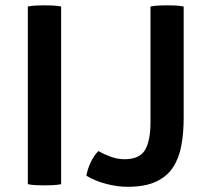

<svg xmlns="http://www.w3.org/2000/svg" viewBox="-20 -708 800 738"><path d="M87 -683Q101.5 -686 119.8 -686.8Q138 -687.5 150.5 -687.5Q164.5 -687.5 182.2 -686.8Q200 -686 215 -683V0Q200 3 182.2 3.8Q164.5 4.5 150.5 4.5Q138 4.5 119.8 3.8Q101.5 3 87 0ZM358 -127.5Q379.5 -115 405.8 -105.5Q432 -96 458.5 -96Q516.5 -96 537.5 -131.5Q558.5 -167 558.5 -239V-683Q573 -686 591.2 -686.8Q609.5 -687.5 622.5 -687.5Q636.5 -687.5 653.8 -686.8Q671 -686 686 -683V-254Q686 -197.5 677.2 -149.2Q668.5 -101 645.5 -65.5Q622.5 -30 580.2 -10Q538 10 470.5 10Q431.5 10 388.8 -1Q346 -12 312 -32.5Q316.5 -58 328.2 -83.2Q340 -108.5 358 -127.5Z"/></svg>

Font: Signika Negative Light SemiBold
Style: Regular
Weight: 600
Version: Version 2.001